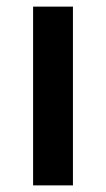

<svg xmlns="http://www.w3.org/2000/svg" viewBox="-20 -560 320 580"><path d="M80 -540H200.3V0H80Z"/></svg>

Font: Tap Sans
Style: Regular
Weight: 400
Designer: Tap Payments
Foundry: Tap Payments
Version: Version 1.001;Glyphs 3.1.2 (3151)